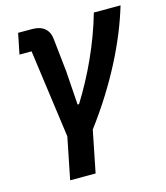

<svg xmlns="http://www.w3.org/2000/svg" viewBox="-109 -606 769 889"><g transform="rotate(-15 276.0 -161.0)"><path d="M117 200H239L279 0C415 -181 505 -364 552 -522H424C384 -382 320 -245 248 -130H241L230 -292L213 -450C209 -496 180 -522 129 -522H61L41 -423H99L157 0Z"/></g></svg>

Font: Braiins Sans SemiBold
Style: Italic
Weight: 600
Italic angle: -11.31°
Designer: Mike Abbink, Paul van der Laan, Pieter van Rosmalen, Jiri Chlebus, Lubos Buracinsky
Foundry: Bold Monday, Sudetype
Version: Version 1.000;hotconv 1.0.109;makeotfexe 2.5.65596